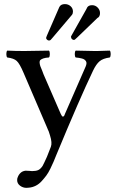

<svg xmlns="http://www.w3.org/2000/svg" viewBox="-20 -677 562 929"><path d="M252 74.2Q244.1 93.8 239 106Q233.9 118.2 223.9 138.7Q213.9 159.2 204.1 172.4Q194.3 185.5 181.4 199.7Q168.5 213.9 152.8 221.7Q137.2 229.5 120.1 231Q116.2 231.9 107.9 231.9Q90.8 231.9 76.9 221.4Q63 210.9 63 194.8Q63 185.1 65.9 180.2Q70.3 168 79.8 159.2Q89.4 150.4 104 148.9Q117.2 148.9 124 149.9Q127 150.9 134.8 150.9Q153.8 150.9 164.8 146Q175.8 141.1 186 126Q192.4 114.3 207 82Q209.5 75.2 216.1 58.8Q222.7 42.5 226.1 33.2Q233.4 14.2 222.2 -21Q220.2 -27.8 215.8 -41Q214.8 -43 211.9 -49.6Q209 -56.2 208 -59.1L94.2 -324.2Q75.2 -369.1 61 -382.1Q46.9 -395 15.1 -398.9Q10.7 -403.3 10.7 -415.5Q10.7 -427.7 15.1 -432.1Q53.2 -430.2 97.2 -430.2Q136.7 -430.2 216.8 -432.1Q221.2 -427.7 221.2 -415.5Q221.2 -403.3 216.8 -398.9Q200.2 -397.9 190.2 -394.5Q180.2 -391.1 175.5 -386.7Q170.9 -382.3 171.6 -373.8Q172.4 -365.2 175 -357.2Q177.7 -349.1 184.1 -335Q186.5 -330.1 190.9 -316.9L273.9 -126Q279.8 -112.8 284.2 -112.8Q290.5 -112.8 293.9 -125L394 -354Q397.9 -362.8 398.4 -369.6Q398.9 -376.5 395.8 -381.1Q392.6 -385.7 388.2 -388.9Q383.8 -392.1 376.2 -394Q368.7 -396 362.1 -397Q355.5 -397.9 346.2 -398.9Q341.8 -403.3 341.8 -415.5Q341.8 -427.7 346.2 -432.1Q407.7 -430.2 438 -430.2H450.2Q473.1 -430.2 511.2 -432.1Q515.6 -427.7 515.6 -415.5Q515.6 -403.3 511.2 -398.9Q478.5 -394.5 461.9 -380.6Q445.3 -366.7 430.2 -335Q364.7 -197.8 252 74.2ZM333 -621.1Q333 -611.3 328.1 -605L235.8 -496.1Q234.4 -494.1 230.5 -490Q226.6 -485.8 225.1 -483.9Q222.2 -481 216.8 -481Q212.4 -481 208 -484.6Q203.6 -488.3 203.1 -493.2Q203.1 -496.1 204.1 -497.1Q206.1 -502.9 207 -504.9L267.1 -643.1Q274.4 -657.2 293.9 -657.2Q310.1 -657.2 321.5 -647Q333 -636.7 333 -621.1ZM463.9 -613.8Q463.9 -595.7 451.2 -589.8L354 -496.1Q352.5 -494.6 348.6 -491.2Q344.7 -487.8 342.8 -485.8Q340.8 -483.9 336.9 -483.9Q333 -483.9 328.6 -487.5Q324.2 -491.2 324.2 -496.1Q323.2 -497.1 323.2 -498.5Q323.2 -500 324.2 -501V-502Q324.7 -502.9 326.2 -505.4Q327.6 -507.8 328.1 -508.8L397.9 -632.8Q401.4 -639.6 401.9 -641.1Q408.7 -651.9 425.8 -651.9Q441.4 -651.9 452.6 -640.4Q463.9 -628.9 463.9 -613.8Z"/></svg>

Font: Common Serif News
Style: Regular
Weight: 450
Designer: Philipp H. Poll, Khaled Hosny
Foundry: Stefan Peev, Context Ltd.
Version: Version 1.026